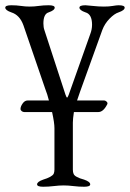

<svg xmlns="http://www.w3.org/2000/svg" viewBox="-23 -425 494 730"><path d="M254 41V220Q254 230 257 236.5Q260 243 269 247.5Q278 252 281 253Q284 254 297 258Q320 266 320 276Q320 285 297 285Q277 285 256.5 282.5Q236 280 219 280Q202 280 181.5 282.5Q161 285 141 285Q118 285 118 276Q118 266 141 258Q174 248 181 236Q184 229 184 220V62Q184 42 175 1H69Q64 1 59.5 -2.5Q55 -6 55 -11Q55 -20 63 -31.5Q71 -43 82 -43H163Q158 -64 148 -90L66 -329Q52 -368 20 -378Q-3 -386 -3 -396Q-3 -405 20 -405Q40 -405 56.5 -402.5Q73 -400 90 -400Q107 -400 124.5 -402.5Q142 -405 162 -405Q185 -405 185 -396Q185 -386 162 -378Q142 -372 142 -336Q142 -321 146 -310L226 -65Q230 -54 232 -54Q234 -54 238 -64L320 -295Q327 -313 327 -331Q327 -371 302 -378Q279 -386 279 -396Q279 -405 302 -405Q307 -405 329.5 -402.5Q352 -400 372 -400Q392 -400 406 -402.5Q420 -405 428 -405Q451 -405 451 -396Q451 -386 428 -378Q412 -373 393.5 -354Q375 -335 366 -311L282 -78Q277 -65 270 -43H372Q378 -43 382.5 -38.5Q387 -34 385 -29Q370 1 351 1H258Q254 27 254 41Z"/></svg>

Font: EB Garamond 08
Style: Regular
Weight: 400
Version: Version 0.016 ; ttfautohint (v1.5)